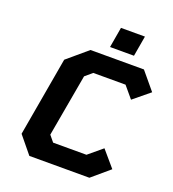

<svg xmlns="http://www.w3.org/2000/svg" viewBox="-162 -1052 1061 1175"><g transform="rotate(20 368.5 -464.0)"><path d="M400 -795 423 -928H579L556 -795ZM164 0 73 -111 163 -626 294 -737H642L737 -623L631 -536L568 -611H358L312 -572L240 -166L273 -126H490L580 -201L669 -97L555 0Z"/></g></svg>

Font: Tomorrow SemiBold
Style: Italic
Weight: 600
Italic angle: -10°
Designer: Tony de Marco, Monica Rizzolli
Foundry: Just in Type
Version: Version 2.002